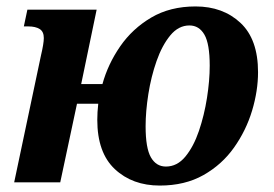

<svg xmlns="http://www.w3.org/2000/svg" viewBox="-20 -566 850 596"><path d="M24 0 107 -393Q116 -431 116 -448Q116 -468 103 -476Q90 -484 68 -484H54L65 -536H280L232 -305H298Q315 -367 353 -422Q391 -477 449.5 -511.5Q508 -546 587 -546Q672 -546 726.5 -495Q781 -444 781 -342Q781 -284 762.5 -222.5Q744 -161 706.5 -108Q669 -55 611.5 -22.5Q554 10 476 10Q391 10 336.5 -41Q282 -92 282 -194Q282 -218 285 -244H219L167 0ZM495 -49Q530 -49 555.5 -80Q581 -111 597.5 -159.5Q614 -208 622.5 -262Q631 -316 631 -362Q631 -430 614.5 -458.5Q598 -487 568 -487Q534 -487 508.5 -456Q483 -425 466 -376.5Q449 -328 440.5 -274Q432 -220 432 -174Q432 -106 448.5 -77.5Q465 -49 495 -49Z"/></svg>

Font: Noto Serif SemiCondensed
Style: Bold Italic
Weight: 700
Width: 4
Italic angle: -12°
Designer: Monotype Design Team
Foundry: Monotype Imaging Inc.
Version: Version 2.014